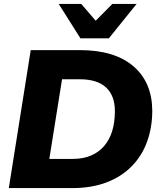

<svg xmlns="http://www.w3.org/2000/svg" viewBox="-20 -961 826 981"><path d="M25 0 137 -705H387Q565 -705 661 -623Q757 -541 758 -396Q758 -311 732 -238.5Q706 -166 654 -112.5Q602 -59 525.5 -29.5Q449 0 349 0ZM232 -149H351Q405 -149 445.5 -166.5Q486 -184 513 -216Q540 -248 553.5 -292.5Q567 -337 567 -393Q567 -472 522 -514Q477 -556 387 -556H297ZM391 -765 280 -941H395L469 -855L554 -941H678L536 -765Z"/></svg>

Font: Nunito Sans 12pt Black
Style: Italic
Weight: 900
Italic angle: -9°
Designer: Vernon Adams
Foundry: Vernon Adams
Version: Version 3.101;gftools[0.9.27]